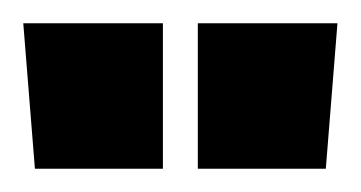

<svg xmlns="http://www.w3.org/2000/svg" viewBox="-55 -720 310 165"><path d="M-25 -575H85V-700H-35ZM115 -575H225L235 -700H115Z"/></svg>

Font: Millimetre
Style: Extrablack
Weight: 900
Designer: Jérémy Landes
Version: Version 1.0